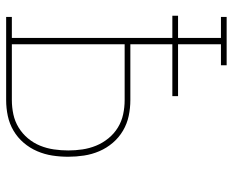

<svg xmlns="http://www.w3.org/2000/svg" viewBox="-88 -688 775 640"><g transform="rotate(90 300.0 -367.5)"><path d="M36 0V-19H106V-554H32V-573H106V-716H36V-735H197V-716H127V-573H300V-554H127V-414H313Q340 -414 366 -408.5Q392 -403 415 -389.5Q438 -376 455.5 -355.5Q473 -335 483.5 -310.5Q494 -286 498 -259.5Q502 -233 502 -207Q502 -180 498 -154Q494 -128 483.5 -103.5Q473 -79 455.5 -58.5Q438 -38 415 -24.5Q392 -11 366 -5.5Q340 0 313 0ZM127 -19H313Q337 -19 360.5 -24Q384 -29 404.5 -41.5Q425 -54 440.5 -72.5Q456 -91 465 -113Q474 -135 477.5 -159Q481 -183 481 -207Q481 -231 477.5 -254.5Q474 -278 465 -300Q456 -322 440.5 -341Q425 -360 404.5 -372.5Q384 -385 360.5 -390Q337 -395 313 -395H127Z"/></g></svg>

Font: Iosevka Slab Thin Extended
Style: Regular
Weight: 100
Width: 7
Monospace: yes
Designer: Belleve Invis
Foundry: Belleve Invis
Version: Version 11.1.1; ttfautohint (v1.8.3)